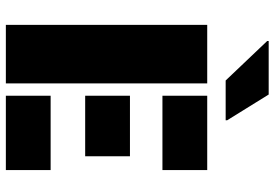

<svg xmlns="http://www.w3.org/2000/svg" viewBox="-161 -777 938 656"><g transform="rotate(90 308.0 -449.0)"><path d="M65 -688H265V0H65ZM307 -688H561V-535H307ZM307 -424H514V-271H307ZM307 -153H561V0H307ZM120 -893V-898H303L391 -756V-751H255Z"/></g></svg>

Font: Saira Stencil One
Style: Regular
Weight: 400
Designer: Hector Gatti with collaboration of the Omnibus-Type team
Foundry: Omnibus-Type
Version: Version 1.004